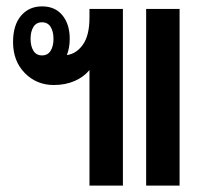

<svg xmlns="http://www.w3.org/2000/svg" viewBox="-20 -583 647 603"><path d="M261 0V-363Q243 -341 214 -328.5Q185 -316 149 -316Q95 -316 58 -353.5Q21 -391 21 -451Q21 -504 46 -533.5Q71 -563 112 -563Q153 -563 176 -535Q199 -507 199 -461Q199 -433 190 -410Q220 -414 240.5 -443Q261 -472 261 -528V-555H366V0ZM439 0V-555H544V0ZM112 -409Q130 -409 139 -423.5Q148 -438 148 -461Q148 -484 139 -498.5Q130 -513 112 -513Q94 -513 85 -498.5Q76 -484 76 -461Q76 -438 85 -423.5Q94 -409 112 -409Z"/></svg>

Font: Noto Sans Thai Looped ExtraCondensed SemiBold
Style: Regular
Weight: 600
Width: 2
Designer: Sasikarn Vongin, Ben Mitchell
Foundry: The Fontpad Ltd
Version: Version 1.001; ttfautohint (v1.8.4.7-5d5b)